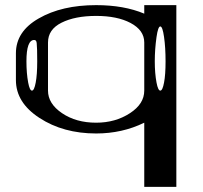

<svg xmlns="http://www.w3.org/2000/svg" viewBox="-20 -520 790 748"><path d="M625 -281.2Q625 -335 619.1 -376Q613.3 -417 604.5 -417Q595.7 -417 589.8 -376Q583 -328.1 583 -281.2Q583 -234.4 589.8 -198.2Q595.7 -167 604.5 -167Q613.3 -167 619.1 -198.2Q625 -228.5 625 -281.2ZM123 -351.6Q122.1 -364.3 113.3 -364.3Q83 -364.3 83 -281.2Q83 -234.4 89.8 -198.2Q95.7 -167 104.5 -167Q113.3 -167 119.1 -198.2Q125 -228.5 125 -281.2Q125 -334 123 -351.6ZM667 -500V208H542V-42Q456.1 0 354.5 0Q226.6 0 133.8 -60.5Q42 -120.1 42 -208V-312.5Q42 -397.5 130.9 -448.2Q220.7 -500 354.5 -500Q462.9 -500 542 -466.8V-500ZM542 -167V-354.5Q542 -402.3 488.3 -430.7Q436.5 -458 354.5 -458Q272.5 -458 219.7 -431.6Q167 -405.3 167 -354.5V-167Q167 -116.2 221.7 -79.1Q276.4 -42 354.5 -42Q429.7 -42 486.3 -79.1Q542 -115.2 542 -167Z"/></svg>

Font: okolaksMetalik
Style: bold
Weight: 700
Width: 7
Version: Version 0.6